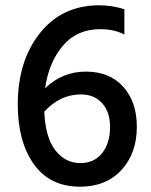

<svg xmlns="http://www.w3.org/2000/svg" viewBox="-20 -691 569 724"><path d="M496 -213Q496 -113 438 -50Q380 13 282 13Q168 13 107.5 -72Q47 -157 47 -297Q47 -461 130.5 -566Q214 -671 354 -671Q404 -671 449 -656V-561Q410 -581 358 -581Q270 -581 217 -518.5Q164 -456 150 -358Q215 -421 304 -421Q393 -421 444.5 -364Q496 -307 496 -213ZM283 -76Q335 -76 365 -113.5Q395 -151 395 -212Q395 -269 365 -302Q335 -335 285 -335Q207 -335 147 -270Q151 -173 188.5 -124.5Q226 -76 283 -76Z"/></svg>

Font: Hind Siliguri Medium
Style: Regular
Weight: 500
Designer: Jyotish Sonowal
Foundry: Indian Type Foundry
Version: Version 1.001;PS 1.0;hotconv 1.0.86;makeotf.lib2.5.63406; tt